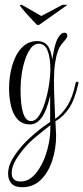

<svg xmlns="http://www.w3.org/2000/svg" viewBox="-20 -522 348 804"><path d="M73 262Q42 262 28 246.5Q14 231 14 206Q14 172 34.5 139.5Q55 107 80 80Q98 61 120.5 41.5Q143 22 163 7.5Q183 -7 190 -11V-121Q163 -1 106 -1Q73 -1 53.5 -22.5Q34 -44 26 -79Q18 -114 18 -152Q18 -200 30.5 -245.5Q43 -291 69.5 -320.5Q96 -350 137 -350Q163 -350 178 -332.5Q193 -315 199 -273Q210 -350 229 -372Q239 -385 249 -385Q262 -385 262 -372Q262 -365 249 -350Q239 -339 233 -330Q227 -321 222 -306Q215 -288 210.5 -256.5Q206 -225 206 -183Q206 -145 208 -99Q210 -53 211 -24Q240 -44 262.5 -80Q285 -116 296 -172Q298 -180 304 -180Q310 -180 308 -172Q293 -104 269 -68.5Q245 -33 212 -14L215 44Q215 101 198.5 151Q182 201 150.5 231.5Q119 262 73 262ZM110 -15Q129 -15 144 -38.5Q159 -62 169.5 -97Q180 -132 185.5 -168.5Q191 -205 191 -230Q191 -280 179.5 -309.5Q168 -339 142 -339Q124 -339 110 -321.5Q96 -304 86 -275Q76 -246 71 -213Q66 -180 66 -148Q66 -15 110 -15ZM66 238Q102 238 129.5 204.5Q157 171 172 125Q180 102 185.5 72.5Q191 43 191 2Q185 7 166.5 21.5Q148 36 126.5 54Q105 72 90 89Q67 114 48 144.5Q29 175 29 202Q29 238 66 238ZM139 -417Q136 -417 133 -420Q128 -425 116.5 -437Q105 -449 92.5 -463Q80 -477 71.5 -487.5Q63 -498 63 -499Q65 -502 71 -502L153 -455L242 -502H263L147 -420Q143 -417 139 -417Z"/></svg>

Font: Updock
Style: Regular
Weight: 400
Designer: Robert E. Leuschke
Foundry: Robert E. Leuschke
Version: Version 1.010; ttfautohint (v1.8.4.7-5d5b)